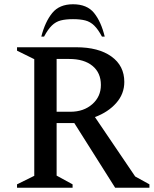

<svg xmlns="http://www.w3.org/2000/svg" viewBox="-20 -882 722 902"><path d="M60 0V-16L141 -56V-604L60 -644V-660H338Q443 -660 503.5 -616.5Q564 -573 564 -497Q564 -441 526 -398Q488 -355 426 -332L615 -53L682 -16V0H521L329 -304H246V-57L321 -16V0ZM305 -605H246V-357H311Q373 -357 413.5 -392.5Q454 -428 454 -483Q454 -540 414.5 -572.5Q375 -605 305 -605ZM174 -710Q192 -780 225.5 -821Q259 -862 323 -862Q389 -862 422 -821Q455 -780 472 -710H459Q441 -744 422.5 -762Q404 -780 380.5 -786Q357 -792 323 -792Q289 -792 265.5 -786Q242 -780 223.5 -762Q205 -744 187 -710Z"/></svg>

Font: Spectral SC Medium
Style: Regular
Weight: 500
Designer: Jean-Baptiste Levee
Foundry: Production Type
Version: Version 2.001